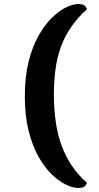

<svg xmlns="http://www.w3.org/2000/svg" viewBox="-20 -766 493 959"><path d="M371 173Q345 173 310 156.5Q275 140 239 105.5Q203 71 172.5 17Q142 -37 123 -112Q104 -187 104 -285Q104 -383 123 -458.5Q142 -534 173 -588.5Q204 -643 240 -678Q276 -713 310.5 -729.5Q345 -746 371 -746Q397 -746 405.5 -735.5Q414 -725 414 -720Q367 -677 335 -630.5Q303 -584 284 -531.5Q265 -479 257 -418.5Q249 -358 249 -286Q250 -216 259 -154Q268 -92 288 -38Q308 16 339 62Q370 108 414 147Q414 152 405.5 162.5Q397 173 371 173Z"/></svg>

Font: Arima Thin
Style: Bold
Weight: 700
Version: Version 1.100